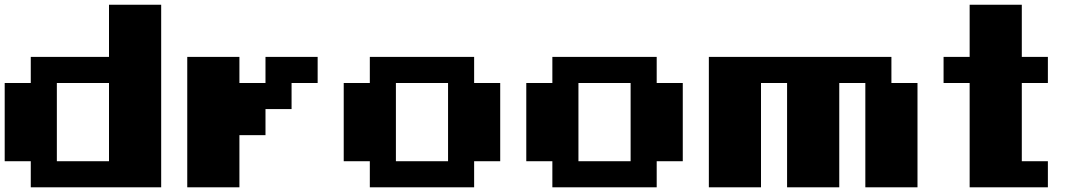

<svg xmlns="http://www.w3.org/2000/svg" viewBox="-20 -798 4596 818"><path d="M222.2 -111.1H444.4V-444.4H222.2ZM111.1 -111.1H0V-444.4H111.1V-555.6H444.4V-777.8H666.7V0H111.1Z M1333.3 -555.6V-444.4H1222.2V-333.3H1111.1V-222.2H1000V0H777.8V-555.6H1000V-444.4H1111.1V-555.6Z M1555.6 -111.1H1444.4V-444.4H1555.6V-555.6H2000V-444.4H2111.1V-111.1H2000V0H1555.6ZM1888.9 -444.4H1666.7V-111.1H1888.9Z M2333.3 -111.1H2222.2V-444.4H2333.3V-555.6H2777.8V-444.4H2888.9V-111.1H2777.8V0H2333.3ZM2666.7 -444.4H2444.4V-111.1H2666.7Z M3333.3 0V-444.4H3222.2V0H3000V-555.6H3777.8V-444.4H3888.9V0H3666.7V-444.4H3555.6V0Z M4111.1 -555.6V-777.8H4333.3V-555.6H4444.4V-444.4H4333.3V-111.1H4444.4V0H4111.1V-444.4H4000V-555.6Z"/></svg>

Font: Pixeloid Sans
Style: Bold
Weight: 700
Monospace: yes
Designer: GGBot
Version: 0.3